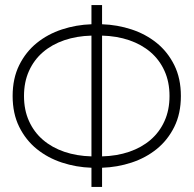

<svg xmlns="http://www.w3.org/2000/svg" viewBox="-20 -740 766 760"><path d="M342 -76Q281.5 -78 225.2 -96.5Q169 -115 125.5 -150.2Q82 -185.5 56 -238Q30 -290.5 30 -360Q30 -429.5 56 -482Q82 -534.5 125.5 -569.8Q169 -605 225.2 -623.5Q281.5 -642 342 -644V-720H384V-644Q444.5 -642 500.8 -623.5Q557 -605 600.5 -569.8Q644 -534.5 670 -482Q696 -429.5 696 -360Q696 -290.5 670 -238Q644 -185.5 600.5 -150.2Q557 -115 500.8 -96.5Q444.5 -78 384 -76V0H342ZM384 -121Q442.5 -122.5 491.5 -139.2Q540.5 -156 576 -186.5Q611.5 -217 631.2 -260.8Q651 -304.5 651 -360Q651 -415.5 631.2 -459.2Q611.5 -503 576 -533.5Q540.5 -564 491.5 -580.8Q442.5 -597.5 384 -599ZM342 -599Q283.5 -597.5 234.5 -580.8Q185.5 -564 150 -533.5Q114.5 -503 94.8 -459.2Q75 -415.5 75 -360Q75 -304.5 94.8 -260.8Q114.5 -217 150 -186.5Q185.5 -156 234.5 -139.2Q283.5 -122.5 342 -121Z"/></svg>

Font: Vela Sans ExtLt
Style: Regular
Weight: 200
Designer: Principal design: Mikhail Sharanda - project Manrope.
Design modification: Ravid Balaliev
Foundry: Mikhail Sharanda
Version: Version 1.001